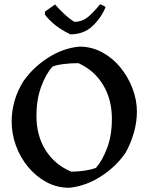

<svg xmlns="http://www.w3.org/2000/svg" viewBox="-20 -874 702 906"><path d="M307 12Q248 12 198.5 -15Q149 -42 112 -87Q75 -132 55 -187.5Q35 -243 35 -300Q35 -351 49 -399Q63 -447 90 -490Q135 -555 206 -601Q277 -647 355 -654Q412 -654 461.5 -627.5Q511 -601 547.5 -556.5Q584 -512 605 -457.5Q626 -403 626 -347Q626 -299 612 -249Q598 -199 573 -154Q529 -89 457.5 -42.5Q386 4 307 12ZM316 -64Q349 -64 381 -69Q413 -74 433 -82Q463 -116 485.5 -175.5Q508 -235 508 -313Q508 -405 466.5 -473.5Q425 -542 350 -576Q316 -576 282 -572Q248 -568 228 -560Q197 -526 174.5 -465.5Q152 -405 152 -327Q152 -234 195 -165.5Q238 -97 316 -64ZM312 -712 306 -715Q233 -751 192 -805V-819L240 -853Q256 -834 281 -810Q306 -786 331 -771Q370 -771 400.5 -798.5Q431 -826 452 -854Q456 -853 466.5 -848Q477 -843 478 -840Q457 -789 416 -750.5Q375 -712 312 -712Z"/></svg>

Font: Labrada Medium
Style: Regular
Weight: 500
Designer: Mercedes Jáuregui
Foundry: Omnibus-Type Team
Version: Version 1.000; ttfautohint (v1.8.4.7-5d5b)